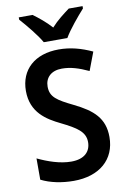

<svg xmlns="http://www.w3.org/2000/svg" viewBox="-102 -998 705 1067"><g transform="rotate(-10 251.0 -464.0)"><path d="M195 -778H328C353 -822 408 -887 442 -925V-938H364C332 -914 294 -886 261 -849C229 -885 190 -916 160 -938H82V-925C117 -886 171 -821 195 -778ZM463 -196C463 -302 404 -354 298 -406C210 -449 173 -472 173 -531C173 -581 207 -616 268 -616C317 -616 362 -602 418 -576L457 -679C394 -708 335 -724 269 -724C134 -724 50 -648 50 -528C50 -406 134 -355 210 -318C295 -276 341 -247 341 -189C341 -136 306 -98 231 -98C167 -98 100 -122 43 -149V-29C94 -3 160 10 226 10C371 10 463 -69 463 -196Z"/></g></svg>

Font: Noto Sans Gurmukhi SemiCondensed SemiBold
Style: Regular
Weight: 600
Width: 4
Designer: Jelle Bosma - Monotype Design Team
Foundry: Monotype Imaging Inc.
Version: Version 2.004